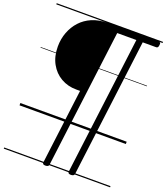

<svg xmlns="http://www.w3.org/2000/svg" viewBox="-216 -1030 1352 1563"><g transform="rotate(20 460.5 -248.0)"><path d="M365 389Q338 389 341 370L423 -279H390Q316 -279 257 -313Q198 -347 163.5 -409.5Q129 -472 129 -557Q129 -623 151 -681Q173 -739 213 -782.5Q253 -826 310 -850.5Q367 -875 438 -875H890Q898 -875 901.5 -870Q905 -865 903 -851Q902 -837 897 -831Q892 -825 884 -825H767L616 370Q613 389 586 389Q559 389 561 370L712 -825H546L395 370Q393 389 365 389ZM0 365H921V375H0ZM0 -20H921V0H0ZM0 -505H921V-500H0ZM0 -885H921V-875H0Z"/></g></svg>

Font: Playwrite GB S Guides
Style: Italic
Weight: 400
Italic angle: -7.01216°
Designer: Veronika Burian, José Scaglione
Foundry: TypeTogether
Version: Version 1.002